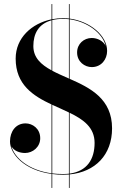

<svg xmlns="http://www.w3.org/2000/svg" viewBox="-20 -850 614 950"><path d="M235 -830V-754.5C137 -734 57.5 -663 57.5 -560C57.5 -431 143.5 -376 235 -333V7.5C120 -8 52 -70 36.5 -126C48.5 -104 76.5 -93 104 -93C142 -93 179 -122.5 179 -166C179 -214 140.5 -239.5 106.5 -239.5C58.5 -239.5 29.5 -200 29.5 -150C29.5 -88.5 100 -7.5 235 10.5V80H238.5V11C255.5 13.5 273.5 14.5 292.5 14.5C302 14.5 311.5 14 321 13.5V80H324.5V13C451.5 1 534.5 -84 534.5 -215C534.5 -361 427 -415 324.5 -460V-754.5C411.5 -743 487.5 -687 503 -622.5C491.5 -647 462.5 -662 434 -662C395 -662 361.5 -633 361.5 -590.5C361.5 -544 399.5 -518 434 -518C481.5 -518 510 -556.5 510 -598C510 -674.5 424.5 -745 324.5 -758V-830H321V-758.5C311.5 -759.5 302 -760 292 -760C274 -760 256 -758.5 238.5 -755V-830ZM292 -756.5C302 -756.5 311.5 -756 321 -755V-461.5C292 -474.5 263.5 -486.5 238.5 -500V-750.5C254 -754.5 272 -756.5 292 -756.5ZM145 -622C145 -683 170.5 -732 235 -749.5V-502C183 -530.5 145 -564.5 145 -622ZM291 11C272.5 11 255 10 238.5 8V-331.5C266.5 -318.5 294.5 -306.5 321 -293.5V9.5C311.5 10.5 301.5 11 291 11ZM448 -143C448 -61.5 410.5 -3 324.5 9V-292C393 -258.5 448 -219.5 448 -143Z"/></svg>

Font: Bodoni* 48pt Medium
Style: Regular
Weight: 500
Version: Version 2.3